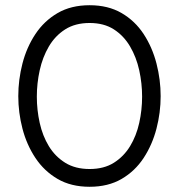

<svg xmlns="http://www.w3.org/2000/svg" viewBox="-20 -711 685 735"><path d="M323 4Q252 4 200.5 -26Q149 -56 115.5 -106.5Q82 -157 66 -218.5Q50 -280 50 -343Q50 -406 66 -468Q82 -530 115.5 -580.5Q149 -631 200.5 -661Q252 -691 323 -691Q394 -691 445.5 -661Q497 -631 530 -580.5Q563 -530 579 -468Q595 -406 595 -343Q595 -280 579 -218.5Q563 -157 530 -106.5Q497 -56 445.5 -26Q394 4 323 4ZM323 -64Q378 -64 416 -88Q454 -112 478 -151.5Q502 -191 513 -240.5Q524 -290 524 -341Q524 -392 513 -442Q502 -492 478 -533Q454 -574 416 -598.5Q378 -623 323 -623Q268 -623 229.5 -598.5Q191 -574 167 -533Q143 -492 132 -442Q121 -392 121 -341Q121 -290 132 -240.5Q143 -191 167 -151.5Q191 -112 229.5 -88Q268 -64 323 -64Z"/></svg>

Font: Kreon Light Light
Style: Regular
Weight: 300
Version: Version 2.002